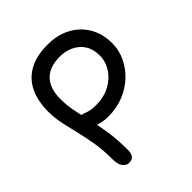

<svg xmlns="http://www.w3.org/2000/svg" viewBox="-197 -837 975 975"><g transform="rotate(-45 290.5 -349.0)"><path d="M171 10Q151 10 137 -8Q123 -26 123 -65Q123 -130 114 -183Q105 -236 93.5 -283Q82 -330 72.5 -374.5Q63 -419 63 -466Q63 -538 88 -592.5Q113 -647 166 -677.5Q219 -708 303 -708Q352 -708 394.5 -693Q437 -678 469.5 -648.5Q502 -619 520.5 -576.5Q539 -534 539 -480Q539 -432 518 -387Q497 -342 460 -307Q423 -272 372.5 -251.5Q322 -231 262 -231Q225 -231 196 -241Q167 -251 150 -268Q133 -285 133 -303Q133 -318 141.5 -326Q150 -334 161 -334Q175 -334 186 -329.5Q197 -325 213.5 -320.5Q230 -316 258 -316Q315 -316 358 -339Q401 -362 425.5 -400Q450 -438 450 -480Q450 -528 429.5 -559Q409 -590 375 -605.5Q341 -621 303 -621Q227 -621 189.5 -581Q152 -541 152 -466Q152 -421 161 -376.5Q170 -332 182 -283Q194 -234 203 -174.5Q212 -115 212 -39Q212 -17 202.5 -3.5Q193 10 171 10Z"/></g></svg>

Font: Shantell Sans Light
Style: Regular
Weight: 400
Version: Version 1.011;[c5ecc13dd]